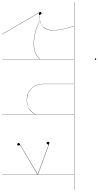

<svg xmlns="http://www.w3.org/2000/svg" viewBox="411 -1348 927 1810"><g transform="rotate(90 875.0 -443.5)"><path d="M692 -678H530V0H528V-354Q477 -297 383 -297Q333 -297 272.5 -312Q212 -327 169 -356Q139 -348 92 -346L294 -1L292 0L90 -345Q83 -356 83 -361Q83 -365 87.5 -368Q92 -371 96 -371Q105 -371 113 -349Q194 -354 224.5 -387.5Q255 -421 255 -481Q255 -523 243 -579.5Q231 -636 214 -678H-10V-680H692ZM528 -678H216Q233 -636 245 -579.5Q257 -523 257 -481Q257 -433 238.5 -402Q220 -371 171 -356Q213 -329 273.5 -314Q334 -299 383 -299Q477 -299 528 -357Z M521 -880Q521 -887 528 -887Q535 -887 535 -880Q535 -873 528 -873Q521 -873 521 -880Z M1194 -678H1052V0H1050V-313Q1008 -232 914 -232Q850 -232 805.5 -273Q761 -314 761 -396V-678H692V-680H1194ZM1050 -678H763V-396Q763 -314 807 -274Q851 -234 914 -234Q972 -234 1002.5 -259Q1033 -284 1050 -317Z M1760 -678H1618V0H1616V-333L1339 -170Q1342 -158 1342 -152Q1342 -142 1334 -142Q1328 -142 1323 -146Q1318 -150 1318 -155Q1318 -160 1326 -165L1614 -335L1336 -437Q1334 -434 1329 -426Q1324 -418 1319 -418Q1314 -418 1310.5 -423Q1307 -428 1307 -433Q1307 -438 1310 -441.5Q1313 -445 1317 -445Q1322 -445 1338 -439L1616 -337V-678H1174V-680H1760Z"/></g></svg>

Font: FiraGO Two
Style: Regular
Weight: 100
Designer: bBox Type
Foundry: bBox Type GmbH
Version: Version 1.001